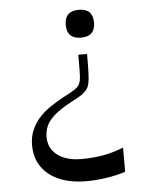

<svg xmlns="http://www.w3.org/2000/svg" viewBox="-52 -681 637 811"><g transform="rotate(-5 266.5 -275.0)"><path d="M312 -637Q372 -637 372 -578Q372 -519 312 -519Q252 -519 252 -578Q252 -637 312 -637ZM331 -448Q331 -396 330 -368Q329 -340 326 -325.5Q323 -311 317 -302Q307 -287 290 -276Q273 -265 247 -252Q200 -227 174.5 -204.5Q149 -182 139.5 -160Q130 -138 130 -113Q130 -80 148 -56Q166 -32 197.5 -20Q229 -8 268 -8Q320 -8 363.5 -16Q407 -24 448 -41V62Q405 75 363.5 81Q322 87 281 87Q216 87 167.5 66.5Q119 46 92.5 7.5Q66 -31 66 -85Q66 -118 77.5 -146Q89 -174 109 -197Q129 -220 157.5 -239.5Q186 -259 218 -276Q238 -286 258 -298Q278 -310 284 -321Q288 -328 290.5 -338.5Q293 -349 293.5 -374.5Q294 -400 294 -448Z"/></g></svg>

Font: Ojuju Medium
Style: Regular
Weight: 500
Designer: Chisaokwu Joboson, Mirko Velimirovic
Foundry: Udi Foundry
Version: Version 1.000